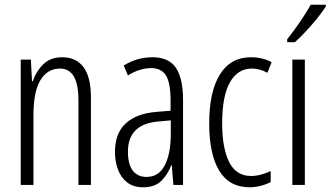

<svg xmlns="http://www.w3.org/2000/svg" viewBox="-20 -785 1403 815"><path d="M244 -542Q303 -542 334.5 -500Q366 -458 366 -370V0H313V-357Q313 -428 293 -461Q273 -494 235 -494Q182 -494 152 -445.5Q122 -397 122 -295V0H68V-532H111L116 -440H119Q133 -482 163.5 -512Q194 -542 244 -542Z M627 -542Q696 -542 726.5 -497.5Q757 -453 757 -360V0H716L709 -84H707Q692 -44 664.5 -17Q637 10 588 10Q546 10 519.5 -11Q493 -32 480.5 -66Q468 -100 468 -140Q468 -219 513.5 -261Q559 -303 643 -310L704 -315V-358Q704 -433 684.5 -464.5Q665 -496 621 -496Q600 -496 575.5 -489Q551 -482 523 -465L505 -507Q562 -542 627 -542ZM649 -269Q523 -257 523 -141Q523 -88 543.5 -61Q564 -34 602 -34Q654 -34 679.5 -83.5Q705 -133 705 -216V-274Z M1040 10Q953 10 910.5 -60.5Q868 -131 868 -261Q868 -396 913.5 -469Q959 -542 1045 -542Q1095 -542 1133 -521L1115 -476Q1083 -494 1049 -494Q989 -494 956 -435.5Q923 -377 923 -262Q923 -157 952.5 -97.5Q982 -38 1046 -38Q1085 -38 1129 -59V-12Q1110 -2 1085.5 4Q1061 10 1040 10Z M1274 0H1221V-532H1274ZM1363 -757Q1348 -734 1325 -705.5Q1302 -677 1277 -650.5Q1252 -624 1232 -606H1199V-618Q1230 -658 1254 -693Q1278 -728 1299 -765H1363Z"/></svg>

Font: Noto Sans Lao UI ExtCond Light
Style: Regular
Weight: 300
Width: 2
Designer: Monotype Design Team
Foundry: Monotype Imaging Inc.
Version: Version 2.000; ttfautohint (v1.8.4.7-5d5b)